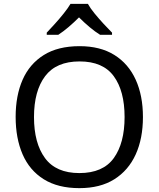

<svg xmlns="http://www.w3.org/2000/svg" viewBox="-20 -964 821 994"><path d="M720 -358Q720 -247 682.5 -164.5Q645 -82 572 -36Q499 10 391 10Q280 10 206.5 -36Q133 -82 97 -165Q61 -248 61 -359Q61 -469 97 -551Q133 -633 206.5 -679Q280 -725 392 -725Q499 -725 572 -679.5Q645 -634 682.5 -551.5Q720 -469 720 -358ZM156 -358Q156 -223 213 -145.5Q270 -68 391 -68Q513 -68 569 -145.5Q625 -223 625 -358Q625 -493 569 -569.5Q513 -646 392 -646Q271 -646 213.5 -569.5Q156 -493 156 -358ZM435 -944Q447 -922 469.5 -894.5Q492 -867 516.5 -840.5Q541 -814 560 -795V-784H498Q472 -800 444 -823.5Q416 -847 389 -874Q362 -847 335 -824Q308 -801 282 -784H222V-795Q241 -815 264.5 -841Q288 -867 310 -894.5Q332 -922 345 -944Z"/></svg>

Font: Noto Sans Pahawh Hmong
Style: Regular
Weight: 400
Designer: Monotype Design Team
Foundry: Monotype Imaging Inc.
Version: Version 2.001; ttfautohint (v1.8.4.7-5d5b)